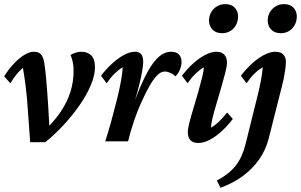

<svg xmlns="http://www.w3.org/2000/svg" viewBox="-22 -684 1456 929"><path d="M124 3.9 114.3 -129.9Q109.4 -209 102.5 -263.7Q95.7 -318.4 88.9 -355.5Q56.6 -329.1 28.3 -281.2L-2 -314.5Q21.5 -351.6 46.9 -377.9Q72.3 -404.3 96.7 -418.9Q121.1 -433.6 140.6 -433.6Q164.1 -433.6 175.8 -421.4Q187.5 -409.2 192.4 -378.9Q197.3 -350.6 202.1 -293.9Q207 -237.3 210.9 -174.8L217.8 -56.6L193.4 -52.7Q241.2 -97.7 272.5 -144.5Q303.7 -191.4 318.8 -239.7Q334 -288.1 334 -338.9Q334 -365.2 330.1 -383.8Q326.2 -402.3 319.3 -418Q330.1 -424.8 344.2 -429.2Q358.4 -433.6 371.1 -433.6Q401.4 -433.6 419.4 -416Q437.5 -398.4 437.5 -358.4Q437.5 -319.3 417.5 -272Q397.5 -224.6 363.3 -175.3Q329.1 -126 286.1 -79.6Q243.2 -33.2 197.3 3.9Z M775.4 -337.9Q756.8 -337.9 738.8 -319.8Q720.7 -301.8 703.1 -271Q685.5 -240.2 667 -200.2Q642.6 -147.5 624.5 -92.8Q606.4 -38.1 597.7 0H487.3Q502 -45.9 516.6 -98.6Q531.2 -151.4 543.9 -202.6Q556.6 -253.9 564 -295.4Q571.3 -336.9 571.3 -358.4Q551.8 -346.7 532.7 -328.1Q513.7 -309.6 494.1 -281.2L466.8 -317.4Q491.2 -349.6 520 -376Q548.8 -402.3 577.6 -418Q606.4 -433.6 630.9 -433.6Q650.4 -433.6 660.6 -422.4Q670.9 -411.1 670.9 -382.8Q670.9 -369.1 665 -334.5Q659.2 -299.8 643.6 -242.2Q627.9 -184.6 596.7 -99.6H592.8Q621.1 -175.8 646 -237.3Q670.9 -298.8 695.8 -342.8Q720.7 -386.7 747.6 -410.2Q774.4 -433.6 806.6 -433.6Q831.1 -433.6 843.8 -420.4Q856.4 -407.2 856.4 -383.8Q856.4 -367.2 849.1 -348.6Q841.8 -330.1 827.1 -314.5Q816.4 -325.2 802.2 -331.5Q788.1 -337.9 775.4 -337.9Z M937.5 7.8Q913.1 7.8 899.9 -4.9Q886.7 -17.6 886.7 -44.9Q886.7 -60.5 894.5 -91.3Q902.3 -122.1 914.1 -160.6Q925.8 -199.2 937 -238.3Q948.2 -277.3 956.1 -309.6Q963.9 -341.8 963.9 -358.4Q944.3 -346.7 924.8 -328.1Q905.3 -309.6 885.7 -281.2L858.4 -317.4Q882.8 -349.6 911.6 -376Q940.4 -402.3 970.2 -418Q1000 -433.6 1025.4 -433.6Q1049.8 -433.6 1063 -419.9Q1076.2 -406.2 1076.2 -379.9Q1076.2 -364.3 1068.4 -333.5Q1060.5 -302.7 1049.3 -263.7Q1038.1 -224.6 1026.4 -185.5Q1014.6 -146.5 1006.8 -114.7Q999 -83 999 -66.4Q1019.5 -78.1 1038.6 -96.7Q1057.6 -115.2 1077.1 -139.6L1104.5 -108.4Q1080.1 -76.2 1051.3 -49.8Q1022.5 -23.4 993.2 -7.8Q963.9 7.8 937.5 7.8ZM1052.7 -523.4Q1022.5 -523.4 1005.9 -541Q989.3 -558.6 989.3 -585Q989.3 -606.4 999.5 -624.5Q1009.8 -642.6 1027.8 -653.3Q1045.9 -664.1 1068.4 -664.1Q1097.7 -664.1 1113.8 -647Q1129.9 -629.9 1129.9 -604.5Q1129.9 -582 1120.1 -563.5Q1110.4 -544.9 1092.8 -534.2Q1075.2 -523.4 1052.7 -523.4Z M1226.6 -230.5Q1234.4 -262.7 1241.2 -298.3Q1248 -334 1249 -358.4Q1228.5 -346.7 1209.5 -328.1Q1190.4 -309.6 1170.9 -281.2L1143.6 -317.4Q1168 -349.6 1196.8 -376Q1225.6 -402.3 1255.4 -418Q1285.2 -433.6 1310.5 -433.6Q1335.9 -433.6 1348.6 -420.4Q1361.3 -407.2 1361.3 -384.8Q1361.3 -370.1 1358.4 -348.6Q1355.5 -327.1 1351.1 -305.2Q1346.7 -283.2 1341.8 -265.6L1278.3 -14.6Q1264.6 40 1232.9 85.9Q1201.2 131.8 1153.8 167Q1106.4 202.1 1044.9 224.6L1027.3 189.5Q1087.9 157.2 1119.1 116.7Q1150.4 76.2 1166 13.7ZM1336.9 -523.4Q1306.6 -523.4 1290 -541Q1273.4 -558.6 1273.4 -585Q1273.4 -606.4 1283.7 -624.5Q1293.9 -642.6 1312 -653.3Q1330.1 -664.1 1352.5 -664.1Q1381.8 -664.1 1397.9 -647Q1414.1 -629.9 1414.1 -604.5Q1414.1 -582 1404.3 -563.5Q1394.5 -544.9 1377 -534.2Q1359.4 -523.4 1336.9 -523.4Z"/></svg>

Font: Crimson Pro SemiBold
Style: Italic
Weight: 600
Italic angle: -12°
Designer: Jacques Le Bailly
Foundry: Baron von Fonthausen
Version: Version 1.003